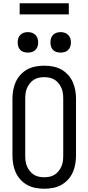

<svg xmlns="http://www.w3.org/2000/svg" viewBox="-20 -1144 540 1172"><path d="M250 8Q223 8 196.5 3Q170 -2 147 -14.5Q124 -27 105.5 -47Q87 -67 76 -91.5Q65 -116 60.5 -142Q56 -168 56 -195V-540Q56 -567 60.5 -593Q65 -619 76 -643.5Q87 -668 105.5 -688Q124 -708 147 -720.5Q170 -733 196.5 -738Q223 -743 250 -743Q277 -743 303.5 -738Q330 -733 353 -720.5Q376 -708 394.5 -688Q413 -668 424 -643.5Q435 -619 439.5 -593Q444 -567 444 -540V-195Q444 -168 439.5 -142Q435 -116 424 -91.5Q413 -67 394.5 -47Q376 -27 353 -14.5Q330 -2 303.5 3Q277 8 250 8ZM250 -62Q267 -62 283.5 -65.5Q300 -69 314 -78Q328 -87 338.5 -100.5Q349 -114 355.5 -129.5Q362 -145 364 -161.5Q366 -178 366 -195V-540Q366 -557 364 -573.5Q362 -590 355.5 -605.5Q349 -621 338.5 -634.5Q328 -648 314 -657Q300 -666 283.5 -669.5Q267 -673 250 -673Q233 -673 216.5 -669.5Q200 -666 186 -657Q172 -648 161.5 -634.5Q151 -621 144.5 -605.5Q138 -590 136 -573.5Q134 -557 134 -540V-195Q134 -178 136 -161.5Q138 -145 144.5 -129.5Q151 -114 161.5 -100.5Q172 -87 186 -78Q200 -69 216.5 -65.5Q233 -62 250 -62ZM350 -823Q337 -823 325 -826.5Q313 -830 304 -839Q295 -848 291.5 -860Q288 -872 288 -885Q288 -898 291.5 -910Q295 -922 304 -931Q313 -940 325 -944Q337 -948 350 -948Q363 -948 375 -944Q387 -940 396 -931Q405 -922 409 -910Q413 -898 413 -885Q413 -872 409 -860Q405 -848 396 -839Q387 -830 375 -826.5Q363 -823 350 -823ZM150 -823Q137 -823 125 -826.5Q113 -830 104 -839Q95 -848 91.5 -860Q88 -872 88 -885Q88 -898 91.5 -910Q95 -922 104 -931Q113 -940 125 -944Q137 -948 150 -948Q163 -948 175 -944Q187 -940 196 -931Q205 -922 209 -910Q213 -898 213 -885Q213 -872 209 -860Q205 -848 196 -839Q187 -830 175 -826.5Q163 -823 150 -823ZM100 -1056V-1124H400V-1056Z"/></svg>

Font: Iosevka SS18
Style: Regular
Weight: 400
Monospace: yes
Designer: Belleve Invis
Foundry: Belleve Invis
Version: Version 25.1.1; ttfautohint (v1.8.4)